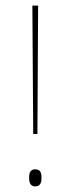

<svg xmlns="http://www.w3.org/2000/svg" viewBox="-20 -659 252 685"><path d="M113.5 -181H98.5L95.5 -639H116ZM105.5 6Q95 6 89.5 -1.2Q84 -8.5 84 -22.5V-27.5Q84 -41.5 89.5 -48.2Q95 -55 105.5 -55Q117 -55 122.5 -48.2Q128 -41.5 128 -27.5V-22.5Q128 -8.5 122.5 -1.2Q117 6 105.5 6Z"/></svg>

Font: Anek Gujarati Thin
Style: Regular
Weight: 250
Version: Version 1.003